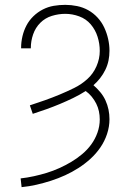

<svg xmlns="http://www.w3.org/2000/svg" viewBox="-20 -763 540 791"><path d="M69 8 65 -28Q92 -31 119.5 -37Q147 -43 173 -51Q199 -59 224.5 -70.5Q250 -82 273.5 -96Q297 -110 318.5 -128Q340 -146 356 -168Q372 -190 381.5 -216.5Q391 -243 391 -271Q391 -288 387.5 -304.5Q384 -321 376.5 -336Q369 -351 358 -364.5Q347 -378 333 -388Q308 -372 281 -359Q254 -346 226.5 -334.5Q199 -323 171 -313Q143 -303 115 -294L103 -329Q134 -339 165 -350Q196 -361 226 -373.5Q256 -386 285.5 -400.5Q315 -415 339.5 -437Q364 -459 377.5 -490Q391 -521 391 -553Q391 -583 382 -611.5Q373 -640 354 -662.5Q335 -685 306.5 -695.5Q278 -706 249 -706Q221 -706 193.5 -697.5Q166 -689 146 -669Q126 -649 116.5 -621.5Q107 -594 107 -566V-564H67V-567Q67 -590 72.5 -613.5Q78 -637 89 -658Q100 -679 117.5 -696Q135 -713 156.5 -724Q178 -735 201.5 -739Q225 -743 249 -743Q273 -743 297.5 -738Q322 -733 343.5 -721Q365 -709 382 -690.5Q399 -672 409.5 -649.5Q420 -627 425.5 -602.5Q431 -578 431 -554Q431 -533 427 -513.5Q423 -494 414 -475.5Q405 -457 392.5 -441Q380 -425 365 -412Q380 -399 393 -383.5Q406 -368 414.5 -349.5Q423 -331 427 -311.5Q431 -292 431 -272Q431 -241 421 -211Q411 -181 393.5 -155.5Q376 -130 353 -109Q330 -88 303.5 -71Q277 -54 248.5 -41Q220 -28 190.5 -18.5Q161 -9 130.5 -2Q100 5 69 8Z"/></svg>

Font: Iosevka Curly Extralight
Style: Regular
Weight: 200
Monospace: yes
Designer: Belleve Invis
Foundry: Belleve Invis
Version: Version 22.1.2; ttfautohint (v1.8.4)